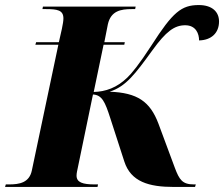

<svg xmlns="http://www.w3.org/2000/svg" viewBox="-45 -740 887 760"><path d="M-25 0H341L343 -10H330C282 -10 258 -18 258 -45C258 -55 261 -66 264 -81L323 -366C359 -364 371 -336 391 -274L447 -101C473 -20 545 0 643 0H727L730 -10H723C677 -10 665 -28 647 -76L582 -251C549 -338 499 -373 389 -377C454 -398 490 -447 559 -542C612 -615 645 -640 688 -640C731 -640 743 -606 743 -580C791 -581 822 -609 822 -655C822 -693 795 -720 742 -720C673 -720 639 -692 555 -561C506 -485 475 -448 459 -433C418 -393 373 -377 326 -376L365 -563H447L449 -573H368L382 -644C394 -697 433 -704 477 -704H490L492 -714H125L123 -704H136C182 -704 206 -700 206 -667C206 -658 204 -645 200 -626L188 -573H98L95 -563H186L81 -65C71 -17 32 -10 -9 -10H-22Z"/></svg>

Font: Noto Serif Display ExtraBold
Style: Italic
Weight: 800
Italic angle: -12°
Designer: Monotype Design Team
Foundry: Monotype Imaging Inc.
Version: Version 2.009